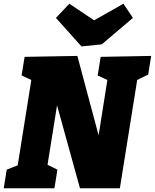

<svg xmlns="http://www.w3.org/2000/svg" viewBox="-32 -1010 831 1030"><path d="M508 -705 779 -710 763 -610 704 -581 611 0H397L274 -445L223 -126L276 -100L260 0H-12L4 -100L63 -123L136 -581L84 -605L100 -705L383 -710L497 -284L544 -581L492 -605ZM630 -990 681 -914 514 -772 405 -761 268 -914 340 -990 473 -901Z"/></svg>

Font: Bitter Black
Style: Italic
Weight: 900
Italic angle: -9°
Designer: Sol Matas, and Bitter project Authors
Foundry: Sol Matas
Version: Version 2.001